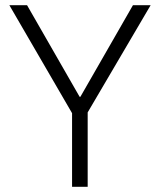

<svg xmlns="http://www.w3.org/2000/svg" viewBox="-20 -718 615 738"><path d="M257 0V-283L16 -698H84L286 -346H289L491 -698H559L317 -286V0Z"/></svg>

Font: IBM Plex Thai Light
Style: Regular
Weight: 300
Designer: Mike Abbink, Paul van der Laan, Pieter van Rosmalen, Ben Mitchell, Mark Frömberg
Foundry: Bold Monday
Version: Version 1.0